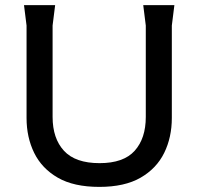

<svg xmlns="http://www.w3.org/2000/svg" viewBox="-20 -720 777 752"><path d="M369 12Q269 12 206.5 -24Q144 -60 114 -121Q84 -182 84 -258V-620L74 -700H196L186 -620V-262Q186 -178 230.5 -129.5Q275 -81 370 -81Q464 -81 507.5 -129.5Q551 -178 551 -262V-620L541 -700H663L653 -620V-258Q653 -182 623 -121Q593 -60 530.5 -24Q468 12 369 12Z"/></svg>

Font: AR One Sans Medium
Style: Regular
Weight: 500
Designer: Niteesh Yadav
Foundry: Niteesh Yadav
Version: Version 1.001;gftools[0.9.33]